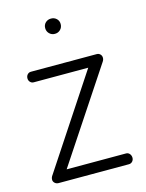

<svg xmlns="http://www.w3.org/2000/svg" viewBox="-103 -726 600 790"><g transform="rotate(-15 196.5 -331.0)"><path d="M368 -22Q368 -13 362 -6.5Q356 0 347 0H47Q38 0 31.5 -6Q25 -12 25 -20Q25 -30 32 -39L288 -427H56Q47 -427 41 -433.5Q35 -440 35 -449Q35 -459 41 -465.5Q47 -472 56 -472H336Q345 -472 351 -466Q357 -460 357 -451Q357 -442 351 -434L94 -46H347Q356 -46 362 -39Q368 -32 368 -22ZM225 -630Q225 -616 215.5 -606.5Q206 -597 192 -597Q178 -597 168.5 -606.5Q159 -616 159 -630Q159 -644 168.5 -653Q178 -662 192 -662Q206 -662 215.5 -653Q225 -644 225 -630Z"/></g></svg>

Font: Dosis
Style: Regular
Weight: 400
Designer: Edgar Tolentino, Pablo Impallari, Igino Marini
Foundry: Edgar Tolentino, Pablo Impallari, Igino Marini
Version: Version 1.007;Glyphs 3.1.1 (3134)